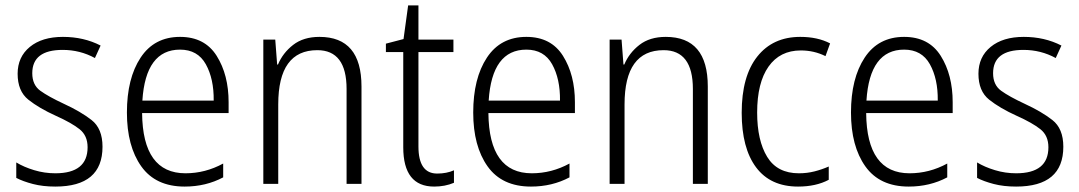

<svg xmlns="http://www.w3.org/2000/svg" viewBox="-20 -678 3980 708"><path d="M358 -137Q358 -204 317.5 -235.5Q277 -267 216 -295Q158 -322 128.5 -343.5Q99 -365 99 -408Q99 -494 211 -494Q275 -494 330 -464L351 -510Q289 -542 212 -542Q135 -542 90 -505Q45 -468 45 -406Q45 -342 84.5 -310.5Q124 -279 186 -251Q244 -225 273.5 -201.5Q303 -178 303 -135Q303 -39 184 -39Q144 -39 106 -50.5Q68 -62 40 -79V-22Q65 -9 101.5 0.5Q138 10 184 10Q358 10 358 -137Z M644 -542Q549 -542 498.5 -465.5Q448 -389 448 -263Q448 -139 501 -64.5Q554 10 661 10Q739 10 803 -24V-75Q737 -39 664 -39Q506 -39 504 -261H823V-301Q823 -402 779 -472Q735 -542 644 -542ZM644 -495Q709 -495 739 -441Q769 -387 768 -307H505Q517 -495 644 -495Z M1158 -542Q1099 -542 1061 -512.5Q1023 -483 1005 -440H1002L995 -532H951V0H1006V-293Q1006 -493 1150 -493Q1258 -493 1258 -350V0H1313V-359Q1313 -542 1158 -542Z M1592 -38Q1523 -38 1523 -138V-486H1652V-532H1523V-658H1485L1468 -534L1403 -517V-486H1467V-135Q1467 10 1581 10Q1621 10 1654 -4V-50Q1627 -38 1592 -38Z M1921 -542Q1826 -542 1775.5 -465.5Q1725 -389 1725 -263Q1725 -139 1778 -64.5Q1831 10 1938 10Q2016 10 2080 -24V-75Q2014 -39 1941 -39Q1783 -39 1781 -261H2100V-301Q2100 -402 2056 -472Q2012 -542 1921 -542ZM1921 -495Q1986 -495 2016 -441Q2046 -387 2045 -307H1782Q1794 -495 1921 -495Z M2435 -542Q2376 -542 2338 -512.5Q2300 -483 2282 -440H2279L2272 -532H2228V0H2283V-293Q2283 -493 2427 -493Q2535 -493 2535 -350V0H2590V-359Q2590 -542 2435 -542Z M2923 10Q2989 10 3036 -15V-64Q3011 -53 2983.5 -46Q2956 -39 2926 -39Q2846 -39 2809 -99.5Q2772 -160 2772 -263Q2772 -373 2814 -432.5Q2856 -492 2933 -492Q2982 -492 3024 -471L3041 -518Q2995 -542 2931 -542Q2830 -542 2772.5 -469.5Q2715 -397 2715 -262Q2715 -132 2768 -61Q2821 10 2923 10Z M3314 -542Q3219 -542 3168.5 -465.5Q3118 -389 3118 -263Q3118 -139 3171 -64.5Q3224 10 3331 10Q3409 10 3473 -24V-75Q3407 -39 3334 -39Q3176 -39 3174 -261H3493V-301Q3493 -402 3449 -472Q3405 -542 3314 -542ZM3314 -495Q3379 -495 3409 -441Q3439 -387 3438 -307H3175Q3187 -495 3314 -495Z M3901 -137Q3901 -204 3860.5 -235.5Q3820 -267 3759 -295Q3701 -322 3671.5 -343.5Q3642 -365 3642 -408Q3642 -494 3754 -494Q3818 -494 3873 -464L3894 -510Q3832 -542 3755 -542Q3678 -542 3633 -505Q3588 -468 3588 -406Q3588 -342 3627.5 -310.5Q3667 -279 3729 -251Q3787 -225 3816.5 -201.5Q3846 -178 3846 -135Q3846 -39 3727 -39Q3687 -39 3649 -50.5Q3611 -62 3583 -79V-22Q3608 -9 3644.5 0.5Q3681 10 3727 10Q3901 10 3901 -137Z"/></svg>

Font: Noto Sans UI SemiCondensed Light
Style: Regular
Weight: 300
Width: 4
Designer: Monotype Design Team
Foundry: Monotype Imaging Inc.
Version: Version 1.901